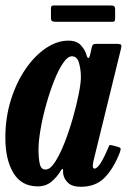

<svg xmlns="http://www.w3.org/2000/svg" viewBox="-22 -684 484 718"><path d="M426.5 -115Q403.5 -55 369.8 -20.2Q336 14.5 280.5 14.5Q247.5 14.5 232 -0.8Q216.5 -16 214.5 -34Q213.5 -38 213.8 -40.5Q214 -43 214 -47Q213 -59 204 -44Q192 -23 170.8 -5Q149.5 13 119.5 13Q58.5 13 28.2 -37Q-2 -87 -2 -168.5Q-2 -244.5 18.8 -310.5Q39.5 -376.5 73.8 -426.2Q108 -476 149.8 -504Q191.5 -532 233.5 -532Q265.5 -532 281 -514.2Q296.5 -496.5 301 -480Q304 -468 308 -467Q312 -466 315.5 -481.5L321 -506Q322.5 -513.5 325.8 -516.8Q329 -520 338 -520H412.5Q428.5 -520 431 -516.2Q433.5 -512.5 430 -500L328.5 -86Q327.5 -82 326.2 -75Q325 -68 325 -64.5Q325 -53.5 331.5 -53.5Q350 -53.5 382.5 -131Q385.5 -138.5 387.2 -140.8Q389 -143 400 -140L420 -134.5Q427.5 -132.5 428.8 -128.8Q430 -125 426.5 -115ZM280.5 -395.5Q280.5 -423.5 273.5 -448.5Q266.5 -473.5 247 -473.5Q231 -473.5 213.8 -448Q196.5 -422.5 180.2 -381.5Q164 -340.5 150.8 -293.2Q137.5 -246 129.8 -201.2Q122 -156.5 122 -124.5Q122 -91.5 126.8 -70.8Q131.5 -50 148.5 -50Q165.5 -50 183.8 -78Q202 -106 219.2 -149.8Q236.5 -193.5 250.2 -241.8Q264 -290 272.2 -331.5Q280.5 -373 280.5 -395.5ZM168.5 -618.5V-650Q168.5 -657 170.2 -660.2Q172 -663.5 178.5 -663.5H391.5Q401 -663.5 404.8 -660.8Q408.5 -658 408.5 -648V-617.5Q408.5 -609.5 407 -606Q405.5 -602.5 397.5 -602.5H186Q176.5 -602.5 172.5 -605.2Q168.5 -608 168.5 -618.5Z"/></svg>

Font: Besley* Condensed Semi
Style: Italic
Weight: 600
Width: 3
Italic angle: -13°
Designer: Owen Earl
Foundry: indestructible type*
Version: Version 3.000; ttfautohint (v1.8.3)